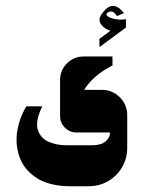

<svg xmlns="http://www.w3.org/2000/svg" viewBox="-20 -539 491 656"><path d="M410.3 -445V-473.4Q383.8 -468.8 358.1 -477.9Q349.3 -481.1 345.7 -485.4Q342 -489.7 345.8 -494.3Q350.2 -498.6 356 -499.6Q361.9 -500.6 367.1 -497.7Q369.5 -496.5 372.5 -493.1Q375.6 -489.7 377.6 -486.8L379.7 -484L403.3 -494.3Q402.7 -495.1 401.4 -496.8Q400.1 -498.6 396.2 -502.8Q392.2 -507.1 388.1 -510.3Q384.1 -513.4 377.9 -516.2Q371.8 -518.9 366 -518.9Q351.9 -518.9 339.1 -505.1Q320.1 -485.4 320.1 -472.8Q320.1 -460.5 329.5 -450.8Q338.8 -441 348.1 -437.6L357.2 -433.9L319.5 -406.1L319.8 -378.1ZM219 97.3H283.7Q319.3 97.3 349.5 79.8Q379.7 62.3 397.2 32.2Q414.7 2 414.7 -33.7V-145.7Q414.7 -181.3 389.3 -206.7Q364 -232 328.3 -232H267.3Q277 -247.7 290.5 -261.8Q304 -276 316.3 -285.3Q328.7 -294.7 339.8 -301.7Q351 -308.7 357.7 -312L364.3 -315V-346H265.7Q232.3 -346 208.8 -322.5Q185.3 -299 185.3 -265.7V-142.7Q185.3 -119.3 201.8 -102.8Q218.3 -86.3 242 -86.3H356.3Q356 -69.3 341 -56Q326 -42.7 294.3 -42.7H207Q190 -42.7 174.8 -45.7Q159.7 -48.7 145.5 -54.8Q131.3 -61 122.2 -71.8Q113 -82.7 108.8 -96.8Q104.7 -111 108.5 -131.3Q112.3 -151.7 124.7 -175.7H70Q57 -154.3 49 -131Q41 -107.7 38 -84.5Q35 -61.3 38 -38.8Q41 -16.3 49.2 3.8Q57.3 24 72.5 41.2Q87.7 58.3 108 70.8Q128.3 83.3 156.7 90.3Q185 97.3 219 97.3Z"/></svg>

Font: Jomhuria
Style: Regular
Weight: 400
Designer: Arabic design by Kourosh Beigpour, Latin design by Eben Sorkin, engineering by Lasse Fister and Khaled Hosney
Version: Version 1.0010